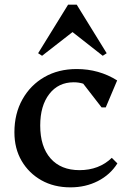

<svg xmlns="http://www.w3.org/2000/svg" viewBox="-20 -793 550 826"><path d="M283 13Q212 13 158 -17.5Q104 -48 73 -101Q42 -154 42 -224Q42 -304 76.5 -365.5Q111 -427 171 -461.5Q231 -496 310 -496Q406 -496 484 -447L435 -331H417L338 -433Q319 -439 297 -439Q231 -439 192 -388.5Q153 -338 153 -253Q153 -162 197.5 -111.5Q242 -61 322 -61Q406 -61 461 -114L485 -90Q454 -41 401 -14Q348 13 283 13ZM161 -553 144 -564 273 -773H310L439 -564L422 -553L292 -655Z"/></svg>

Font: Platypi
Style: Regular
Weight: 400
Designer: David Sargent
Foundry: Bolt Cutter Type
Version: Version 1.200; ttfautohint (v1.8.4.7-5d5b)